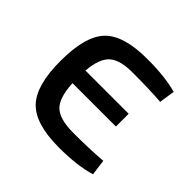

<svg xmlns="http://www.w3.org/2000/svg" viewBox="-132 -630 776 776"><g transform="rotate(45 255.5 -242.0)"><path d="M462 -78 471 -10Q401 11 297 11Q162 11 108 -45.5Q54 -102 54 -241Q54 -383 108 -439Q162 -495 297 -495Q401 -495 466 -476L456 -409Q391 -414 297 -414Q223 -415 191 -387Q159 -359 153 -285H400V-212H152Q156 -131 187.5 -101.5Q219 -72 297 -72Q388 -72 462 -78Z"/></g></svg>

Font: Exo 2.0 Medium
Style: Regular
Weight: 500
Designer: Natanael Gama
Version: Version 1.001;PS 001.001;hotconv 1.0.70;makeotf.lib2.5.58329